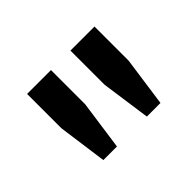

<svg xmlns="http://www.w3.org/2000/svg" viewBox="-64 -902 429 429"><g transform="rotate(-45 151.0 -687.5)"><path d="M61 -575 45 -692V-800H120.5V-692L104 -575ZM198.5 -575 182 -692V-800H258V-692L241.5 -575Z"/></g></svg>

Font: Big Shoulders Display Thin SemiBold
Style: Regular
Weight: 600
Version: Version 2.002